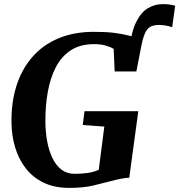

<svg xmlns="http://www.w3.org/2000/svg" viewBox="-20 -907 873 935"><path d="M639 -604 611 -672Q620 -753.5 643.5 -800.5Q667 -847.5 700.5 -867.2Q734 -887 772.5 -887Q789.5 -887 805.2 -885Q821 -883 833 -879L818.5 -774.5Q804.5 -779.5 787.5 -782.5Q770.5 -785.5 754 -785.5Q727 -785.5 710.8 -775.8Q694.5 -766 684.5 -741.5Q674.5 -717 666 -674ZM317.5 8Q244.5 8 191.8 -17.8Q139 -43.5 105 -87.8Q71 -132 54 -188.2Q37 -244.5 36 -306Q34 -406.5 60 -488.5Q86 -570.5 137.5 -629.5Q189 -688.5 264.5 -720.2Q340 -752 437.5 -752Q497 -752 535.5 -747Q574 -742 600 -735.5Q626 -729 646.5 -724Q653.5 -722.5 660.5 -721Q667.5 -719.5 675 -718L644 -559H538.5L533.5 -669Q515.5 -679.5 492.5 -685.8Q469.5 -692 438 -692Q370 -692 324.2 -661.8Q278.5 -631.5 251.5 -579Q224.5 -526.5 212.8 -459.8Q201 -393 201 -319.5Q201 -267 209.5 -220.2Q218 -173.5 235.2 -137.5Q252.5 -101.5 279.2 -81Q306 -60.5 343.5 -60.5Q378.5 -60.5 408.5 -65Q438.5 -69.5 461 -80.5L488 -290.5L383 -298.5L391.5 -365.5H653.5L609.5 -41.5Q594 -41.5 568.8 -36.5Q543.5 -31.5 522 -25.5Q480.5 -14.5 432.8 -3.2Q385 8 317.5 8Z"/></svg>

Font: Merriweather 20pt ExtraBold
Style: Italic
Weight: 800
Italic angle: -7.8°
Version: Version 2.101